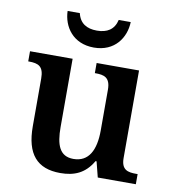

<svg xmlns="http://www.w3.org/2000/svg" viewBox="-85 -830 824 914"><g transform="rotate(10 327.5 -373.0)"><path d="M321 -606C422 -606 471 -681 473 -756H415C404 -708 370 -688 321 -688C272 -688 238 -708 227 -756H168C170 -681 219 -606 321 -606ZM267 10C334 10 386 -11 423 -75H428L447 0H631V-49H624C584 -49 552 -55 552 -113V-536H347V-487H350C391 -487 422 -480 422 -420V-223C422 -128 391 -67 317 -67C250 -67 231 -120 231 -206V-536H25V-487H28C75 -487 100 -476 100 -417V-187C100 -52 155 10 267 10Z"/></g></svg>

Font: Noto Serif Devanagari SemiBold
Style: Regular
Weight: 600
Designer: Universal Thirst, Indian Type Foundry and the Monotype Design Team
Foundry: Monotype Imaging Inc.
Version: Version 2.004